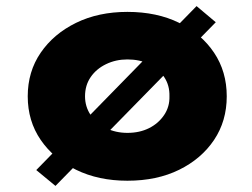

<svg xmlns="http://www.w3.org/2000/svg" viewBox="-20 -583 828 630"><path d="M162 27 99 -25 625 -563 688 -510ZM398 10Q303 10 229.5 -26Q156 -62 113.5 -124Q71 -186 71 -267Q71 -348 113.5 -410Q156 -472 229.5 -508Q303 -544 398 -544Q495 -544 568 -508Q641 -472 682.5 -410Q724 -348 724 -267Q724 -186 682.5 -124Q641 -62 568 -26Q495 10 398 10ZM398 -147Q438 -147 469 -162.5Q500 -178 518.5 -205.5Q537 -233 536 -267Q537 -303 518.5 -330.5Q500 -358 469 -373Q438 -388 398 -388Q360 -388 328 -372.5Q296 -357 277.5 -330Q259 -303 259 -267Q259 -233 277.5 -205.5Q296 -178 328 -162.5Q360 -147 398 -147Z"/></svg>

Font: Lexend Exa ExtraBold
Style: Regular
Weight: 800
Designer: Bonnie Shaver-Troup, Thomas Jockin
Foundry: Lexend
Version: Version 1.007